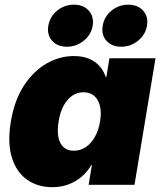

<svg xmlns="http://www.w3.org/2000/svg" viewBox="-20 -773 672 803"><path d="M199.2 9.8Q136.2 9.8 91.8 -22.5Q47.4 -54.7 29.1 -116Q10.7 -177.2 25.4 -264.6Q40 -353 79.6 -414.1Q119.1 -475.1 173.8 -506.8Q228.5 -538.6 288.6 -538.6Q325.2 -538.6 351.8 -527.6Q378.4 -516.6 396 -496.8Q413.6 -477.1 422.4 -450.7H424.8L437.5 -529.3H630.4L542.5 0H350.6L364.3 -82H361.3Q345.2 -54.2 321 -33.7Q296.9 -13.2 266.1 -1.7Q235.4 9.8 199.2 9.8ZM289.1 -142.6Q315.9 -142.6 338.4 -157.5Q360.8 -172.4 376.5 -200Q392.1 -227.5 398.4 -264.6Q404.8 -302.7 397.9 -330.1Q391.1 -357.4 373.8 -372.3Q356.4 -387.2 329.1 -387.2Q302.7 -387.2 281.5 -372.3Q260.3 -357.4 245.6 -330.1Q231 -302.7 225.1 -264.6Q218.8 -227.1 224.1 -199.7Q229.5 -172.4 245.8 -157.5Q262.2 -142.6 289.1 -142.6ZM486.8 -577.6Q447.3 -577.6 425 -602.8Q402.8 -627.9 409.7 -665.5Q415.5 -703.1 446 -728.3Q476.6 -753.4 516.1 -753.4Q556.2 -753.4 578.6 -728.5Q601.1 -703.6 594.7 -665.5Q588.4 -627.9 557.6 -602.8Q526.9 -577.6 486.8 -577.6ZM259.8 -577.6Q219.7 -577.6 197.8 -602.8Q175.8 -627.9 182.1 -665.5Q188.5 -703.1 218.8 -728.3Q249 -753.4 289.1 -753.4Q329.1 -753.4 351.3 -728.5Q373.5 -703.6 367.7 -665.5Q361.3 -627.9 330.3 -602.8Q299.3 -577.6 259.8 -577.6Z"/></svg>

Font: Inter 24pt Black
Style: Italic
Weight: 900
Italic angle: -9.3988°
Designer: Rasmus Andersson
Foundry: rsms
Version: Version 4.001;git-66647c0bb